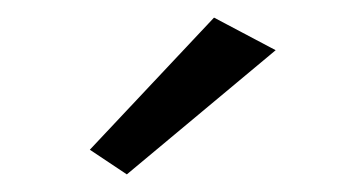

<svg xmlns="http://www.w3.org/2000/svg" viewBox="-20 -714 383 218"><path d="M293 -657 223 -694 82 -544 124 -516Z"/></svg>

Font: SpinnyJost Regular
Style: Regular
Weight: 400
Version: Version 3.710